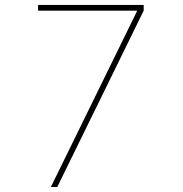

<svg xmlns="http://www.w3.org/2000/svg" viewBox="-20 -747 733 767"><path d="M208.8 0H183.2L527 -701.7V-704.5H132.1V-727.3H554V-704.5Z"/></svg>

Font: Linik Sans Thin
Style: Regular
Weight: 100
Designer: Fonts by Rasmus Andersson / Changes by Cristiano Sobral with parts from Marc Monis
Foundry: rsms
Version: Version 3.020; ttfautohint (v1.6)